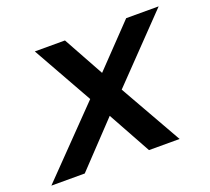

<svg xmlns="http://www.w3.org/2000/svg" viewBox="-147 -656 851 778"><g transform="rotate(-20 278.5 -267.0)"><path d="M-50 0 250 -309 236 -244 73 -534H203L321 -320L263 -321L467 -534H607L320 -236L330 -305L503 0H371L248 -223H305L94 0Z"/></g></svg>

Font: MOST Montserrat SemiBold
Style: Italic
Weight: 600
Italic angle: -11.3°
Designer: Julieta Ulanovsky
Foundry: Julieta Ulanovsky
Version: Version 8.000;March 11, 2024;FontCreator 15.0.0.2926 64-bit